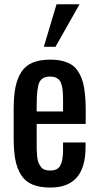

<svg xmlns="http://www.w3.org/2000/svg" viewBox="-20 -863 461 892"><path d="M43.5 -222.7V-355Q43.5 -415 51.5 -456.3Q59.6 -497.6 78.6 -527.6Q97.7 -557.6 131.1 -571.8Q164.6 -585.9 213.9 -585.9Q244.6 -585.9 268.6 -580.1Q292.5 -574.2 309.8 -564Q327.1 -553.7 339.4 -536.4Q351.6 -519 359.1 -499.8Q366.7 -480.5 371.1 -452.9Q375.5 -425.3 377 -397.9Q378.4 -370.6 378.4 -334L377.9 -287.1H150.4V-210Q150.4 -208 150.4 -203.6Q150.4 -179.2 150.6 -167.5Q150.9 -155.8 152.6 -137Q154.3 -118.2 158.2 -108.9Q162.1 -99.6 168.9 -89.4Q175.8 -79.1 186.8 -75Q197.8 -70.8 213.4 -70.8Q248 -70.8 260.5 -94.5Q272.9 -118.2 272.9 -166V-201.2H377.4V-178.7Q377.4 8.3 214.4 8.3Q163.6 8.3 129.9 -6.1Q96.2 -20.5 77.4 -51Q58.6 -81.5 51 -122.3Q43.5 -163.1 43.5 -222.7ZM150.4 -345.2H272.9V-397.5Q272.9 -420.4 271.7 -436Q270.5 -451.7 266.8 -466.3Q263.2 -481 256.8 -489.3Q250.5 -497.6 239.5 -502.4Q228.5 -507.3 212.9 -507.3Q174.8 -507.3 162.6 -480Q150.4 -452.6 150.4 -376.5ZM183.6 -645.5 242.7 -843.3H349.6L237.8 -645.5Z"/></svg>

Font: Oswald Regular
Style: Regular
Weight: 400
Designer: Vernon Adams
Foundry: Vernon Adams
Version: 3.0; ttfautohint (v0.95) -l 8 -r 50 -G 200 -x 0 -w "G" -W -c